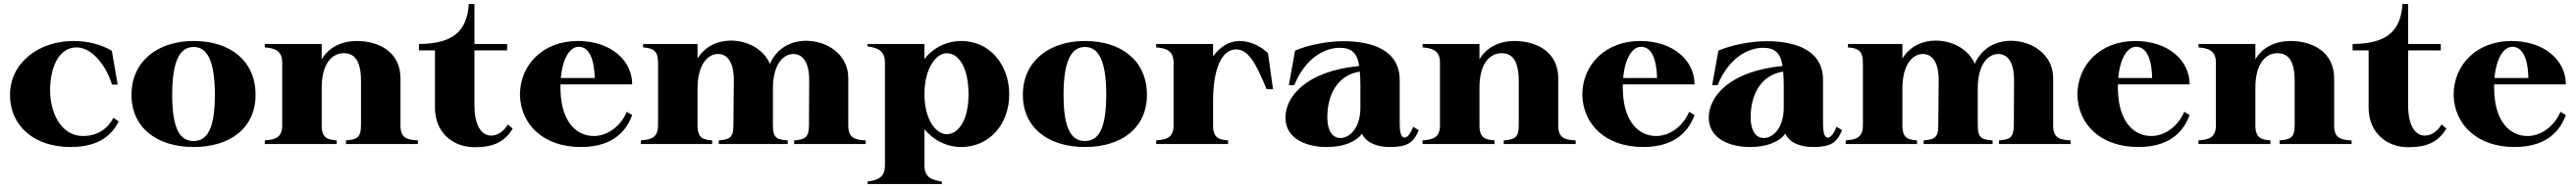

<svg xmlns="http://www.w3.org/2000/svg" viewBox="-20 -720 12851 940"><path d="M331 15C448 15 529 -25 572 -113L546 -131C517 -76 467 -40 393 -40C291 -40 230 -146 230 -270C230 -380 272 -483 362 -483C433 -483 505 -404 539 -297H567L538 -466C487 -497 418 -515 347 -515C171 -515 30 -404 30 -246C30 -85 157 15 331 15Z M946 15C1127 15 1255 -79 1255 -246C1255 -413 1132 -515 946 -515C766 -515 636 -413 636 -246C636 -79 766 15 946 15ZM946 -15C882 -15 839 -67 839 -246C839 -425 882 -485 946 -485C1009 -485 1052 -426 1052 -246C1052 -67 1009 -15 946 -15Z M1978 -93V-328C1978 -460 1871 -515 1759 -515C1688 -515 1620 -485 1585 -423V-500H1301V-483C1347 -479 1388 -470 1388 -407V-93C1388 -28 1347 -22 1301 -18V0H1660V-18C1616 -22 1585 -28 1585 -93V-282C1585 -404 1638 -454 1695 -454C1741 -454 1781 -427 1781 -316V-93C1781 -29 1758 -23 1706 -18V0H2065V-18C2012 -21 1978 -28 1978 -93Z M2070 -468H2150V-182C2150 -55 2242 16 2347 16C2441 16 2496 -9 2538 -77L2514 -98C2493 -62 2461 -42 2431 -42C2385 -42 2347 -87 2347 -195V-468H2510V-500H2347V-700H2319C2310 -567 2244 -501 2070 -500Z M2878 15C3048 15 3109 -76 3134 -145L3107 -161C3076 -87 3009 -40 2943 -40C2853 -40 2784 -114 2777 -255C2776 -270 2776 -284 2776 -298H3134C3134 -416 3030 -515 2862 -515C2691 -515 2574 -398 2574 -245C2578 -97 2691 15 2878 15ZM2778 -330C2786 -425 2822 -486 2867 -486C2908 -486 2944 -448 2947 -330Z M3177 -18V0H3533V-18C3489 -22 3460 -28 3460 -93V-277C3460 -399 3512 -450 3562 -450C3603 -450 3642 -418 3641 -315L3639 -93C3639 -29 3618 -23 3566 -18V0H3910V-18C3858 -22 3836 -28 3836 -93V-277C3836 -399 3888 -450 3938 -450C3979 -450 4018 -418 4017 -315L4016 -93C4015 -29 3994 -23 3942 -18V0H4299V-18C4247 -21 4212 -28 4212 -93V-330C4212 -447 4107 -516 4002 -516C3930 -516 3858 -483 3821 -401C3789 -476 3707 -517 3626 -517C3560 -517 3496 -488 3460 -427V-500H3188V-483C3235 -479 3263 -470 3263 -407V-93C3263 -28 3223 -22 3177 -18Z M4308 188V200H4679V188C4635 180 4592 172 4592 107V-74C4637 -18 4704 15 4775 15C4917 15 5015 -100 5015 -248C5015 -396 4918 -515 4776 -515C4705 -515 4637 -483 4592 -425V-500H4308V-488C4354 -481 4395 -470 4395 -407V107C4395 172 4354 180 4308 188ZM4703 -49C4651 -49 4592 -119 4592 -249C4592 -381 4652 -454 4703 -454C4765 -454 4812 -379 4812 -248C4812 -124 4764 -49 4703 -49Z M5393 15C5574 15 5702 -79 5702 -246C5702 -413 5579 -515 5393 -515C5213 -515 5083 -413 5083 -246C5083 -79 5213 15 5393 15ZM5393 -15C5329 -15 5286 -67 5286 -246C5286 -425 5329 -485 5393 -485C5456 -485 5499 -426 5499 -246C5499 -67 5456 -15 5393 -15Z M6032 -93V-215C6032 -371 6073 -473 6147 -473C6207 -473 6245 -407 6299 -274H6331L6306 -454C6270 -489 6219 -515 6164 -515C6116 -515 6067 -488 6032 -438V-500H5748V-483C5794 -479 5835 -470 5835 -407V-93C5835 -28 5794 -22 5748 -18V0H6107V-18C6063 -22 6032 -28 6032 -93Z M6599 15C6679 15 6744 -9 6775 -52C6795 -7 6849 15 6913 15C7003 15 7032 -7 7058 -69L7031 -86C7016 -51 7002 -32 6987 -32C6970 -32 6963 -57 6963 -108V-320C6963 -470 6825 -514 6682 -514C6602 -514 6507 -495 6441 -467L6410 -294H6437C6492 -429 6587 -481 6664 -481C6723 -481 6752 -454 6761 -390C6498 -365 6393 -238 6393 -132C6393 -24 6501 15 6599 15ZM6667 -30C6634 -30 6602 -57 6602 -135C6602 -241 6649 -344 6764 -362C6766 -343 6767 -318 6767 -296V-182C6767 -75 6709 -29 6667 -30Z M7754 -93V-328C7754 -460 7647 -515 7535 -515C7464 -515 7396 -485 7361 -423V-500H7077V-483C7123 -479 7164 -470 7164 -407V-93C7164 -28 7123 -22 7077 -18V0H7436V-18C7392 -22 7361 -28 7361 -93V-282C7361 -404 7414 -454 7471 -454C7517 -454 7557 -427 7557 -316V-93C7557 -29 7534 -23 7482 -18V0H7841V-18C7788 -21 7754 -28 7754 -93Z M8178 15C8348 15 8409 -76 8434 -145L8407 -161C8376 -87 8309 -40 8243 -40C8153 -40 8084 -114 8077 -255C8076 -270 8076 -284 8076 -298H8434C8434 -416 8330 -515 8162 -515C7991 -515 7874 -398 7874 -245C7878 -97 7991 15 8178 15ZM8078 -330C8086 -425 8122 -486 8167 -486C8208 -486 8244 -448 8247 -330Z M8711 15C8791 15 8856 -9 8887 -52C8907 -7 8961 15 9025 15C9115 15 9144 -7 9170 -69L9143 -86C9128 -51 9114 -32 9099 -32C9082 -32 9075 -57 9075 -108V-320C9075 -470 8937 -514 8794 -514C8714 -514 8619 -495 8553 -467L8522 -294H8549C8604 -429 8699 -481 8776 -481C8835 -481 8864 -454 8873 -390C8610 -365 8505 -238 8505 -132C8505 -24 8613 15 8711 15ZM8779 -30C8746 -30 8714 -57 8714 -135C8714 -241 8761 -344 8876 -362C8878 -343 8879 -318 8879 -296V-182C8879 -75 8821 -29 8779 -30Z M9188 -18V0H9544V-18C9500 -22 9471 -28 9471 -93V-277C9471 -399 9523 -450 9573 -450C9614 -450 9653 -418 9652 -315L9650 -93C9650 -29 9629 -23 9577 -18V0H9921V-18C9869 -22 9847 -28 9847 -93V-277C9847 -399 9899 -450 9949 -450C9990 -450 10029 -418 10028 -315L10027 -93C10026 -29 10005 -23 9953 -18V0H10310V-18C10258 -21 10223 -28 10223 -93V-330C10223 -447 10118 -516 10013 -516C9941 -516 9869 -483 9832 -401C9800 -476 9718 -517 9637 -517C9571 -517 9507 -488 9471 -427V-500H9199V-483C9246 -479 9274 -470 9274 -407V-93C9274 -28 9234 -22 9188 -18Z M10648 15C10818 15 10879 -76 10904 -145L10877 -161C10846 -87 10779 -40 10713 -40C10623 -40 10554 -114 10547 -255C10546 -270 10546 -284 10546 -298H10904C10904 -416 10800 -515 10632 -515C10461 -515 10344 -398 10344 -245C10348 -97 10461 15 10648 15ZM10548 -330C10556 -425 10592 -486 10637 -486C10678 -486 10714 -448 10717 -330Z M11625 -93V-328C11625 -460 11518 -515 11406 -515C11335 -515 11267 -485 11232 -423V-500H10948V-483C10994 -479 11035 -470 11035 -407V-93C11035 -28 10994 -22 10948 -18V0H11307V-18C11263 -22 11232 -28 11232 -93V-282C11232 -404 11285 -454 11342 -454C11388 -454 11428 -427 11428 -316V-93C11428 -29 11405 -23 11353 -18V0H11712V-18C11659 -21 11625 -28 11625 -93Z M11717 -468H11797V-182C11797 -55 11889 16 11994 16C12088 16 12143 -9 12185 -77L12161 -98C12140 -62 12108 -42 12078 -42C12032 -42 11994 -87 11994 -195V-468H12157V-500H11994V-700H11966C11957 -567 11891 -501 11717 -500Z M12525 15C12695 15 12756 -76 12781 -145L12754 -161C12723 -87 12656 -40 12590 -40C12500 -40 12431 -114 12424 -255C12423 -270 12423 -284 12423 -298H12781C12781 -416 12677 -515 12509 -515C12338 -515 12221 -398 12221 -245C12225 -97 12338 15 12525 15ZM12425 -330C12433 -425 12469 -486 12514 -486C12555 -486 12591 -448 12594 -330Z"/></svg>

Font: Sprat
Style: Bold
Weight: 700
Designer: Ethan Nakache
Foundry: Collletttivo
Version: Version 2.000;Glyphs 3.2 (3217)